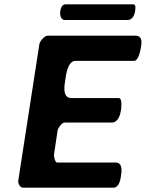

<svg xmlns="http://www.w3.org/2000/svg" viewBox="-20 -873 678 893"><path d="M635 -650C639 -673 645 -707 609 -707H202C186 -707 165 -681 163 -667L65 -33C63 -22 72 0 87 0H507C535 0 541 -41 543 -57C546 -77 551 -117 518 -117H245C236 -117 230 -148 231 -153L248 -267C249 -275 267 -303 280 -303H500C530 -303 540 -341 543 -362C544 -370 550 -417 532 -417H312C268 -417 280 -479 284 -503C286 -519 294 -590 331 -590H604C625 -590 634 -644 635 -650ZM260 -820C258 -806 262 -780 281 -780H574C596 -780 606 -804 608 -820C609 -827 615 -853 599 -853H285C267 -853 262 -832 260 -820Z"/></svg>

Font: Asimov Print
Style: CIt
Weight: 500
Designer: Google
Version: Version 2.000980: 2014